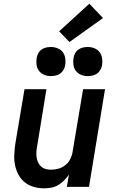

<svg xmlns="http://www.w3.org/2000/svg" viewBox="-20 -1014 640 1042"><path d="M219 8Q190 8 162.5 0Q135 -8 114 -25Q93 -42 80 -66.5Q67 -91 61.5 -118Q56 -145 57.5 -174.5Q59 -204 63 -233L113 -530H232L181 -217Q178 -202 177.5 -187Q177 -172 179 -158Q181 -144 187.5 -131Q194 -118 204.5 -109Q215 -100 229 -96.5Q243 -93 258 -93Q278 -93 298.5 -99Q319 -105 335.5 -118.5Q352 -132 361.5 -151Q371 -170 374 -190L431 -530H550L463 0H343L354 -67Q343 -50 328 -35Q313 -20 295.5 -9.5Q278 1 258 4.5Q238 8 219 8ZM456 -601Q437 -601 420 -608Q403 -615 392 -629Q381 -643 378.5 -661.5Q376 -680 379 -699Q381 -712 387.5 -724.5Q394 -737 405.5 -745Q417 -753 430 -756Q443 -759 456 -759Q475 -759 492.5 -752Q510 -745 520.5 -731Q531 -717 534 -698.5Q537 -680 534 -661Q532 -648 525 -635.5Q518 -623 507 -615Q496 -607 482.5 -604Q469 -601 456 -601ZM256 -601Q237 -601 220 -608Q203 -615 192 -629Q181 -643 178.5 -661.5Q176 -680 179 -699Q181 -712 187.5 -724.5Q194 -737 205.5 -745Q217 -753 230 -756Q243 -759 256 -759Q275 -759 292.5 -752Q310 -745 320.5 -731Q331 -717 334 -698.5Q337 -680 334 -661Q332 -648 325 -635.5Q318 -623 307 -615Q296 -607 282.5 -604Q269 -601 256 -601ZM357 -786 301 -844 465 -994 539 -916Z"/></svg>

Font: Iosevka Curly Extended Oblique
Style: Bold
Weight: 700
Width: 7
Italic angle: -9°
Monospace: yes
Designer: Belleve Invis
Foundry: Belleve Invis
Version: Version 11.1.0; ttfautohint (v1.8.3)